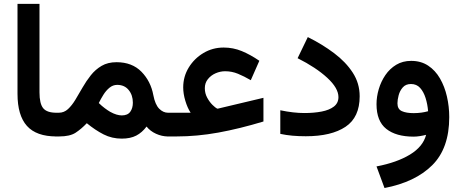

<svg xmlns="http://www.w3.org/2000/svg" viewBox="-20 -700 2368 985"><path d="M69.8 -680.2H182.6V-226.1Q182.6 -168 201.7 -144.8Q220.7 -121.6 269.5 -121.6H281.7V0H269.5Q166.5 0 118.2 -54Q69.8 -107.9 69.8 -218.8Z M283.7 0H262.2L262.7 -121.6H281.2Q308.6 -121.6 328.9 -140.4Q349.1 -159.2 366.9 -188.7Q384.8 -218.3 403.6 -251.2Q422.4 -284.2 445.8 -313.7Q469.2 -343.3 501.2 -362.1Q533.2 -380.9 577.6 -380.9Q657.7 -380.9 705.6 -332Q753.4 -283.2 766.6 -211.9Q775.9 -163.6 796.4 -142.6Q816.9 -121.6 842.3 -121.6H855V0H841.8Q810.5 0 780.5 -13.7Q750.5 -27.3 731.9 -50.8Q709 -20 679 -4.4Q648.9 11.2 604.5 11.2Q554.2 11.2 511.5 -10.5Q468.8 -32.2 425.3 -67.9Q397 -38.1 367.7 -19Q338.4 0 283.7 0ZM581.1 -264.6Q559.6 -264.6 541.7 -250Q523.9 -235.4 510.5 -213.9Q497.1 -192.4 486.8 -171.4Q502.4 -156.2 517.1 -145.3Q531.7 -134.3 544.9 -126.5Q562.5 -116.7 577.6 -112.3Q592.8 -107.9 604.5 -107.9Q634.8 -107.9 648.2 -126.5Q661.6 -145 661.6 -173.3Q661.6 -211.9 640.1 -238.3Q618.7 -264.6 581.1 -264.6Z M958 -121.6Q941.4 -147 930.7 -183.1Q919.9 -219.2 919.9 -251.5Q919.9 -307.1 948.2 -353.5Q976.6 -399.9 1023.7 -428Q1070.8 -456.1 1127.4 -456.1Q1176.3 -456.1 1220.2 -438Q1264.2 -419.9 1310.5 -388.2L1266.6 -288.6Q1232.4 -308.6 1200.9 -321.5Q1169.4 -334.5 1135.3 -334.5Q1109.9 -334.5 1085.9 -324Q1062 -313.5 1046.4 -293.9Q1030.8 -274.4 1030.8 -247.6Q1030.8 -221.2 1043 -198.7Q1055.2 -176.3 1070.3 -161.6Q1085.4 -147 1094.2 -142.6Q1099.6 -142.6 1105.5 -144.5L1331.5 -198.2V-76.7Q1209 -39.6 1100.1 -19.8Q991.2 0 886.2 0H835.4V-121.6Z M1541.5 -120.1Q1590.3 -120.1 1629.9 -127.7Q1669.4 -135.3 1692.9 -153.3Q1716.3 -171.4 1716.3 -201.7Q1716.3 -248 1658.7 -301Q1601.1 -354 1506.8 -401.4L1559.1 -509.8Q1633.8 -472.7 1694.1 -427.2Q1754.4 -381.8 1789.8 -327.1Q1825.2 -272.5 1825.2 -206.1Q1825.2 -98.1 1752.7 -49.6Q1680.2 -1 1548.8 -1Q1512.2 -1 1480 -3.9Q1447.8 -6.8 1418 -13.2V-134.3Q1485.8 -120.1 1541.5 -120.1Z M2284.7 -99.1Q2284.7 61 2197.3 147.7Q2109.9 234.4 1952.6 264.6L1911.6 153.8Q2016.1 133.8 2083.3 93Q2150.4 52.2 2166 -8.3Q2150.9 -4.4 2133.8 -1.7Q2116.7 1 2102.5 1Q2011.7 1 1961.7 -38.8Q1911.6 -78.6 1911.6 -165.5Q1911.6 -203.6 1923.1 -242.7Q1934.6 -281.7 1957 -314.7Q1979.5 -347.7 2012.7 -367.7Q2045.9 -387.7 2089.4 -387.7Q2139.6 -387.7 2176.5 -363.3Q2213.4 -338.9 2237.3 -297.4Q2261.2 -255.9 2272.9 -204.6Q2284.7 -153.3 2284.7 -99.1ZM2102.1 -119.6Q2123 -119.6 2142.1 -122.3Q2161.1 -125 2176.3 -129.4Q2173.3 -165.5 2163.3 -197.3Q2153.3 -229 2135.3 -249Q2117.2 -269 2088.4 -269Q2061.5 -269 2046.4 -251.7Q2031.2 -234.4 2025.1 -211.2Q2019 -188 2019 -169.9Q2019 -140.1 2041.5 -129.9Q2064 -119.6 2102.1 -119.6Z"/></svg>

Font: Vazirmatn UI NL SemiBold
Style: Regular
Weight: 600
Designer: Saber Rastikerdar
Foundry: Saber Rastikerdar
Version: Version 33.003